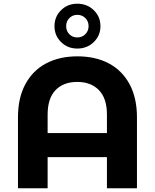

<svg xmlns="http://www.w3.org/2000/svg" viewBox="-20 -1016 836 1036"><path d="M719 -383V0H557V-168H237V0H77V-383Q77 -488 117 -562Q157 -636 229 -674Q301 -712 398 -712Q495 -712 567 -674Q639 -636 679 -562Q719 -488 719 -383ZM557 -298V-398Q557 -485 514 -529.5Q471 -574 397 -574Q322 -574 279.5 -529.5Q237 -485 237 -398V-298ZM274 -875Q274 -926 309.5 -961Q345 -996 397 -996Q450 -996 486 -961Q522 -926 522 -875Q522 -824 486 -789Q450 -754 397 -754Q345 -754 309.5 -789Q274 -824 274 -875ZM458 -875Q458 -901 440.5 -918.5Q423 -936 397 -936Q372 -936 354.5 -918.5Q337 -901 337 -875Q337 -849 354 -831.5Q371 -814 397 -814Q423 -814 440.5 -831.5Q458 -849 458 -875Z"/></svg>

Font: Montserrat Alternates
Style: Bold
Weight: 700
Designer: Julieta Ulanovsky
Foundry: Julieta Ulanovsky
Version: Version 7.200